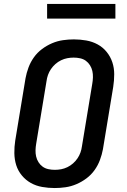

<svg xmlns="http://www.w3.org/2000/svg" viewBox="-20 -942 640 970"><path d="M256 8Q224 8 193 2.5Q162 -3 136 -17.5Q110 -32 90.5 -55.5Q71 -79 62 -107.5Q53 -136 52.5 -168Q52 -200 57 -232L109 -547Q114 -574 124 -601Q134 -628 151 -652Q168 -676 192 -694Q216 -712 243 -723.5Q270 -735 298 -739Q326 -743 353 -743Q385 -743 416 -737.5Q447 -732 473.5 -717.5Q500 -703 519 -679.5Q538 -656 547.5 -627.5Q557 -599 557 -567Q557 -535 552 -503L500 -188Q495 -161 485 -134Q475 -107 458 -83Q441 -59 417 -41Q393 -23 366 -11.5Q339 0 311 4Q283 8 256 8ZM257 -84Q273 -84 289 -87Q305 -90 320.5 -97.5Q336 -105 349 -116.5Q362 -128 371.5 -142Q381 -156 386.5 -171.5Q392 -187 394 -203L446 -518Q449 -535 449.5 -551.5Q450 -568 446.5 -583.5Q443 -599 434.5 -612.5Q426 -626 413.5 -635Q401 -644 385 -647.5Q369 -651 352 -651Q336 -651 320 -648Q304 -645 288.5 -637.5Q273 -630 260 -618.5Q247 -607 237.5 -593Q228 -579 222.5 -563.5Q217 -548 215 -532L163 -217Q160 -200 159.5 -183.5Q159 -167 162.5 -151.5Q166 -136 174.5 -122.5Q183 -109 195.5 -100Q208 -91 224 -87.5Q240 -84 257 -84ZM218 -848V-922H563V-848Z"/></svg>

Font: Iosevka SS04 SmBd Ex Obl
Style: Regular
Weight: 600
Width: 7
Italic angle: -9°
Monospace: yes
Designer: Belleve Invis
Foundry: Belleve Invis
Version: Version 19.0.0; ttfautohint (v1.8.4)